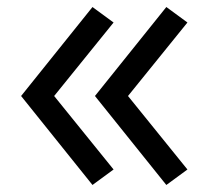

<svg xmlns="http://www.w3.org/2000/svg" viewBox="-20 -523 601 546"><path d="M250 -250 453 -503 513 -459 344 -250 513 -41 453 3ZM40 -250 243 -503 303 -459 134 -250 303 -41 243 3Z"/></svg>

Font: NT Somic
Style: Regular
Weight: 400
Designer: Ravid Balaliev — lead type designer, mastering
Michael Voronin — secret advisor, marketing
Ivan Kovalenko — best boy
Foundry: NT Type
Version: Version 0.7